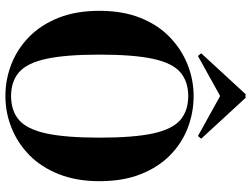

<svg xmlns="http://www.w3.org/2000/svg" viewBox="-129 -781 928 710"><g transform="rotate(90 335.0 -426.0)"><path d="M335 18Q274 18 217.5 -4Q161 -26 116.5 -69.5Q72 -113 46 -178Q20 -243 20 -330Q20 -416 46 -481Q72 -546 117 -589.5Q162 -633 218.5 -655.5Q275 -678 335 -678Q396 -678 452.5 -656.5Q509 -635 553.5 -591.5Q598 -548 624 -482.5Q650 -417 650 -330Q650 -245 624 -179.5Q598 -114 553.5 -70.5Q509 -27 452.5 -4.5Q396 18 335 18ZM335 -3Q390 -3 424 -32.5Q458 -62 473.5 -133.5Q489 -205 489 -330Q489 -456 473.5 -527.5Q458 -599 424 -628.5Q390 -658 335 -658Q281 -658 247 -628.5Q213 -599 197.5 -527.5Q182 -456 182 -330Q182 -205 197.5 -133.5Q213 -62 247 -32.5Q281 -3 335 -3ZM187 -694 177 -706 328 -870H342L493 -706L483 -694L335 -776Z"/></g></svg>

Font: DM Serif Display
Style: Regular
Weight: 400
Designer: Colophon Foundry, Frank Grießhammer
Foundry: Colophon Foundry
Version: Version 5.200; ttfautohint (v1.8.3)